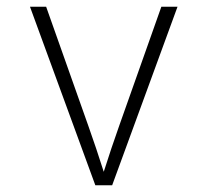

<svg xmlns="http://www.w3.org/2000/svg" viewBox="-20 -550 616 570"><path d="M263 0H313L507 -530H459L334 -177Q322 -143 310.5 -109Q299 -75 288 -40Q277 -75 265.5 -109Q254 -143 242 -177L117 -530H69Z"/></svg>

Font: Iosevka Sparkle Extralight
Style: Regular
Weight: 200
Designer: Belleve Invis
Foundry: Belleve Invis
Version: Version 4.5.0; ttfautohint (v1.8.3)